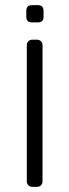

<svg xmlns="http://www.w3.org/2000/svg" viewBox="-20 -725 269 745"><path d="M106 0Q96 0 90 -6Q84 -12 84 -22V-549Q84 -559 90 -565Q96 -571 106 -571H123Q133 -571 139 -565Q145 -559 145 -549V-22Q145 -12 139 -6Q133 0 123 0ZM104 -638Q82 -638 82 -660V-683Q82 -705 104 -705H127Q149 -705 149 -683V-660Q149 -638 127 -638Z"/></svg>

Font: Rubik Light Light
Style: Regular
Weight: 300
Version: Version 2.101